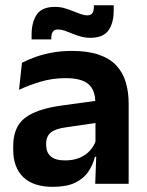

<svg xmlns="http://www.w3.org/2000/svg" viewBox="-20 -695 556 726"><path d="M340 0 344.5 -120 341 -131V-284.5L340.5 -306.5Q340.5 -354.5 314.2 -377Q288 -399.5 228.5 -399.5Q178 -399.5 133.8 -386.2Q89.5 -373 52 -355.5L63 -457.5Q85 -469 113.2 -479.2Q141.5 -489.5 176.5 -496Q211.5 -502.5 252 -502.5Q312 -502.5 353.5 -488.2Q395 -474 419.8 -447.5Q444.5 -421 455.5 -384.2Q466.5 -347.5 466.5 -303V0ZM179.5 11.5Q106.5 11.5 68.2 -25Q30 -61.5 30 -129V-143Q30 -214.5 74 -248.8Q118 -283 213.5 -296L352.5 -315L360 -232.5L232 -214Q190 -208.5 172.2 -194Q154.5 -179.5 154.5 -151.5V-146.5Q154.5 -119 171.8 -103.8Q189 -88.5 226 -88.5Q259 -88.5 282.5 -99Q306 -109.5 321.2 -126.8Q336.5 -144 343 -165.5L361 -102H339Q331 -70.5 313.2 -44.8Q295.5 -19 263.5 -3.8Q231.5 11.5 179.5 11.5ZM321.5 -552Q303.5 -552 286.8 -556.5Q270 -561 254.5 -567.5Q239 -574 225 -578.8Q211 -583.5 199.5 -583.5Q185.5 -583.5 179.8 -575.2Q174 -567 174 -550.5V-546H99.5V-564Q99.5 -611.5 119.2 -640.2Q139 -669 188 -669Q207 -669 224 -664Q241 -659 256.2 -652.8Q271.5 -646.5 285 -641.8Q298.5 -637 310 -637Q324 -637 329.5 -645.5Q335 -654 335 -670V-675H410V-655.5Q410 -608 390 -580Q370 -552 321.5 -552Z"/></svg>

Font: Anek Tamil Medium SemiBold
Style: Regular
Weight: 600
Version: Version 1.003